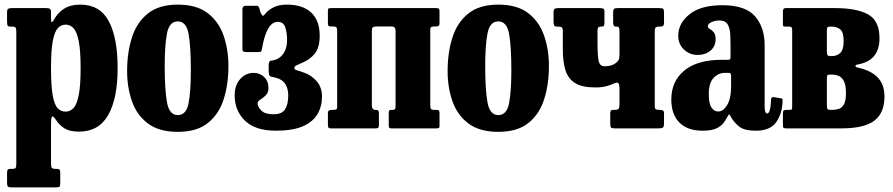

<svg xmlns="http://www.w3.org/2000/svg" viewBox="-20 -555 3860 830"><path d="M10.5 -463V-501Q10.5 -514 15.2 -517Q20 -520 32 -520H180Q191 -520 195.8 -517Q200.5 -514 200.5 -502.5V-475.5Q200.5 -446.5 213.5 -470Q229 -499.5 256.8 -517.2Q284.5 -535 326.5 -535Q412 -535 450.2 -463.5Q488.5 -392 488.5 -260.5Q488.5 -129.5 447.8 -57.8Q407 14 321.5 14Q281.5 14 259 0Q236.5 -14 221 -38Q210.5 -53.5 205.5 -51.5Q200.5 -49.5 200.5 -11V150.5Q200.5 166 204 170.5Q207.5 175 219.5 175H223Q233.5 175 237 178Q240.5 181 240.5 192.5V236.5Q240.5 249.5 237 252.2Q233.5 255 220.5 255H29.5Q17 255 13.8 251Q10.5 247 10.5 235V193Q10.5 182.5 13.2 178.8Q16 175 26.5 175H33.5Q45 175 47.8 170.5Q50.5 166 50.5 150V-417.5Q50.5 -433 46.5 -436.5Q42.5 -440 35.5 -440H23Q15.5 -440 13 -444.2Q10.5 -448.5 10.5 -463ZM200.5 -260.5Q200.5 -183.5 207.8 -143Q215 -102.5 229 -87.5Q243 -72.5 263.5 -72.5Q283 -72.5 297.5 -87.5Q312 -102.5 320.2 -143Q328.5 -183.5 328.5 -260.5Q328.5 -337.5 320.2 -378Q312 -418.5 297.5 -433.5Q283 -448.5 263.5 -448.5Q244.5 -448.5 230.2 -433.5Q216 -418.5 208.2 -378Q200.5 -337.5 200.5 -260.5Z M529.5 -247.5Q529.5 -327.5 550.2 -392.8Q571 -458 619 -496.5Q667 -535 748.5 -535Q830.5 -535 878.2 -498Q926 -461 946.8 -400.5Q967.5 -340 967.5 -270Q967.5 -190 946.8 -125.5Q926 -61 878.2 -23Q830.5 15 748.5 15Q667 15 619 -21.5Q571 -58 550.2 -117.8Q529.5 -177.5 529.5 -247.5ZM692 -270Q692 -166 702 -111.8Q712 -57.5 748.5 -57.5Q785.5 -57.5 795.2 -109.2Q805 -161 805 -250Q805 -354.5 795.2 -408.5Q785.5 -462.5 748.5 -462.5Q712 -462.5 702 -411Q692 -359.5 692 -270Z M994.5 -142.5Q994.5 -187.5 1018.8 -213.8Q1043 -240 1076 -240Q1103.5 -240 1122 -222Q1140.5 -204 1140.5 -174.5Q1140.5 -154 1128.8 -142.8Q1117 -131.5 1105.2 -124.2Q1093.5 -117 1093.5 -108Q1093.5 -93.5 1109.5 -77.2Q1125.5 -61 1162 -61Q1199 -61 1212.5 -82.5Q1226 -104 1226 -142.5Q1226 -172 1213.8 -191.5Q1201.5 -211 1174 -218.5Q1159.5 -222 1150.5 -224.2Q1141.5 -226.5 1141.5 -248.5V-271.5Q1141.5 -292 1150.8 -292.5Q1160 -293 1174 -298Q1193 -305 1207 -326.2Q1221 -347.5 1221 -383.5Q1221 -411 1213.5 -435.8Q1206 -460.5 1180.5 -460.5Q1132.5 -460.5 1112.5 -344.5Q1111 -336.5 1109.2 -333.2Q1107.5 -330 1098 -330H1044.5Q1035.5 -330 1031.8 -332.5Q1028 -335 1028 -343V-515.5Q1028 -530 1043 -530H1090Q1095 -530 1096.5 -528Q1098 -526 1100.5 -521L1106 -502Q1112 -489 1115.5 -487.2Q1119 -485.5 1125.5 -494Q1139 -511.5 1162.2 -523.2Q1185.5 -535 1220.5 -535Q1288.5 -535 1325.2 -500.8Q1362 -466.5 1362 -401Q1362 -350 1341.5 -324.2Q1321 -298.5 1290.5 -285.5Q1269 -276 1260.8 -272.2Q1252.5 -268.5 1252.5 -260Q1252.5 -254 1264.8 -250.8Q1277 -247.5 1292.5 -241.5Q1323.5 -232 1347.8 -205.2Q1372 -178.5 1372 -137.5Q1372 -95 1352.5 -61.8Q1333 -28.5 1289.5 -9.2Q1246 10 1173 10Q1083 10 1038.8 -33.5Q994.5 -77 994.5 -142.5Z M1587.5 -100.5Q1587.5 -80 1602.5 -80H1603.5Q1612 -80 1615 -77Q1618 -74 1618 -63V-15Q1618 -6 1615.2 -3Q1612.5 0 1604 0H1411.5Q1402.5 0 1400 -3.2Q1397.5 -6.5 1397.5 -16V-64Q1397.5 -74.5 1401.8 -77.2Q1406 -80 1415.5 -80H1420.5Q1430.5 -80 1434 -82.2Q1437.5 -84.5 1437.5 -94V-418Q1437.5 -431 1435 -435.8Q1432.5 -440.5 1419.5 -440.5H1410.5Q1402.5 -440.5 1400 -443.5Q1397.5 -446.5 1397.5 -455.5V-509Q1397.5 -517.5 1401.2 -518.8Q1405 -520 1413 -520H1866Q1875 -520 1877.5 -516.8Q1880 -513.5 1880 -504V-456.5Q1880 -446 1876 -443.2Q1872 -440.5 1862 -440.5H1857Q1847.5 -440.5 1843.8 -438Q1840 -435.5 1840 -426.5V-102.5Q1840 -89.5 1842.5 -84.8Q1845 -80 1858 -80H1867Q1875.5 -80 1877.8 -76.8Q1880 -73.5 1880 -65V-11Q1880 -3 1876.5 -1.5Q1873 0 1864.5 0H1671.5Q1663.5 0 1662 -3.8Q1660.5 -7.5 1660.5 -15.5V-65.5Q1660.5 -74 1662.5 -77Q1664.5 -80 1672 -80H1676Q1685 -80 1687.5 -83.2Q1690 -86.5 1690 -99.5V-420Q1690 -431.5 1685.8 -436Q1681.5 -440.5 1670 -440.5H1608.5Q1596.5 -440.5 1592 -437.2Q1587.5 -434 1587.5 -421Z M1915 -247.5Q1915 -327.5 1935.8 -392.8Q1956.5 -458 2004.5 -496.5Q2052.5 -535 2134 -535Q2216 -535 2263.8 -498Q2311.5 -461 2332.2 -400.5Q2353 -340 2353 -270Q2353 -190 2332.2 -125.5Q2311.5 -61 2263.8 -23Q2216 15 2134 15Q2052.5 15 2004.5 -21.5Q1956.5 -58 1935.8 -117.8Q1915 -177.5 1915 -247.5ZM2077.5 -270Q2077.5 -166 2087.5 -111.8Q2097.5 -57.5 2134 -57.5Q2171 -57.5 2180.8 -109.2Q2190.5 -161 2190.5 -250Q2190.5 -354.5 2180.8 -408.5Q2171 -462.5 2134 -462.5Q2097.5 -462.5 2087.5 -411Q2077.5 -359.5 2077.5 -270Z M2658 -414Q2658 -430 2656 -435Q2654 -440 2645.5 -440H2643Q2635 -440 2632.8 -445Q2630.5 -450 2630.5 -459.5V-499Q2630.5 -512.5 2634 -516.2Q2637.5 -520 2650.5 -520H2830.5Q2842.5 -520 2846.5 -517Q2850.5 -514 2850.5 -501V-457Q2850.5 -446.5 2846.5 -443.2Q2842.5 -440 2831 -440H2828Q2819 -440 2814.8 -436.8Q2810.5 -433.5 2810.5 -417V-97Q2810.5 -86.5 2814.2 -83.2Q2818 -80 2829 -80H2831Q2841 -80 2845.8 -77.5Q2850.5 -75 2850.5 -64V-22Q2850.5 -6.5 2845.2 -3.2Q2840 0 2825.5 0H2638Q2624.5 0 2621.2 -4Q2618 -8 2618 -22V-62Q2618 -72.5 2620.2 -76.2Q2622.5 -80 2632.5 -80H2637Q2651.5 -80 2654.8 -85.5Q2658 -91 2658 -105V-173.5Q2658 -187 2654.2 -194Q2650.5 -201 2636.5 -195Q2620.5 -187.5 2600.8 -182.2Q2581 -177 2553 -177Q2496.5 -177 2466.2 -195.8Q2436 -214.5 2424.5 -251.2Q2413 -288 2413 -342V-420.5Q2413 -432.5 2409 -436.2Q2405 -440 2393.5 -440H2390.5Q2378 -440 2375.5 -445Q2373 -450 2373 -463V-501Q2373 -513 2377.5 -516.5Q2382 -520 2393 -520H2573Q2583 -520 2588 -517.5Q2593 -515 2593 -504V-459Q2593 -447 2590.8 -443.5Q2588.5 -440 2580 -440H2578Q2568.5 -440 2565.8 -436Q2563 -432 2563 -418.5V-372Q2563 -314.5 2568 -291.5Q2573 -268.5 2593 -268.5Q2610 -268.5 2622 -272.2Q2634 -276 2642.5 -283Q2650 -289 2654 -295.2Q2658 -301.5 2658 -321.5Z M2882 -125.5Q2882 -203.5 2938.2 -250Q2994.5 -296.5 3101 -296.5H3125Q3133.5 -296.5 3135.8 -298.5Q3138 -300.5 3138 -309.5V-349.5Q3138 -379.5 3136.8 -406.2Q3135.5 -433 3125.5 -449.8Q3115.5 -466.5 3089 -466.5Q3071 -466.5 3055.5 -459.2Q3040 -452 3040 -442Q3040 -434.5 3048.5 -429.8Q3057 -425 3065.2 -415.8Q3073.5 -406.5 3073.5 -385.5Q3073.5 -354.5 3051.2 -336Q3029 -317.5 2996 -317.5Q2961.5 -317.5 2936.8 -340.8Q2912 -364 2912 -400.5Q2912 -454.5 2961 -493.5Q3010 -532.5 3102.5 -532.5Q3202 -532.5 3243.8 -484.8Q3285.5 -437 3285.5 -359.5V-93.5Q3285.5 -64.5 3296.5 -64.5Q3311 -64.5 3313.5 -126.5Q3314 -136.5 3326 -135L3358 -129.5Q3362.5 -128.5 3362.8 -125.5Q3363 -122.5 3363 -117.5Q3361.5 -63.5 3335.5 -26.8Q3309.5 10 3247.5 10H3247Q3196 10 3173.2 -9.5Q3150.5 -29 3139 -50.5Q3135.5 -59 3132.8 -60.2Q3130 -61.5 3125 -51Q3118.5 -38.5 3108.2 -24.2Q3098 -10 3077 0Q3056 10 3017 10Q2952 10 2917 -25.2Q2882 -60.5 2882 -125.5ZM3044 -148Q3044 -107 3055.8 -90Q3067.5 -73 3084.5 -73Q3106.5 -73 3123.5 -101.2Q3140.5 -129.5 3140.5 -181V-228Q3140.5 -240 3131 -240H3114Q3085.5 -240 3064.8 -218.2Q3044 -196.5 3044 -148Z M3392.5 -440H3375Q3367.5 -440 3366 -442.2Q3364.5 -444.5 3364.5 -452V-507Q3364.5 -520 3376.5 -520H3589.5Q3684 -520 3733 -492.5Q3782 -465 3782 -390Q3782 -292.5 3688.5 -276.5Q3677.5 -274.5 3678 -269.8Q3678.5 -265 3687.5 -263Q3745 -250.5 3774.2 -220.2Q3803.5 -190 3803.5 -137.5Q3803.5 -66.5 3759.5 -33.2Q3715.5 0 3617 0H3380Q3371.5 0 3368 -2Q3364.5 -4 3364.5 -12V-65Q3364.5 -75 3368.2 -77.5Q3372 -80 3381 -80H3393Q3401.5 -80 3403 -83Q3404.5 -86 3404.5 -94V-428Q3404.5 -440 3392.5 -440ZM3554.5 -424V-334.5Q3554.5 -321 3557.2 -316.8Q3560 -312.5 3571 -312.5H3574.5Q3599.5 -312.5 3613.2 -326.8Q3627 -341 3627 -377.5Q3627 -414.5 3613.2 -427.2Q3599.5 -440 3574.5 -440H3568.5Q3559.5 -440 3557 -436.8Q3554.5 -433.5 3554.5 -424ZM3554.5 -211.5V-102.5Q3554.5 -88 3557 -84Q3559.5 -80 3570 -80H3577Q3592 -80 3605.8 -84.2Q3619.5 -88.5 3628.2 -104Q3637 -119.5 3637 -152.5Q3637 -187 3628.2 -204Q3619.5 -221 3605.8 -226.8Q3592 -232.5 3577 -232.5H3568.5Q3558.5 -232.5 3556.5 -229.5Q3554.5 -226.5 3554.5 -211.5Z"/></svg>

Font: Besley* Condensed
Style: Bold
Weight: 700
Width: 3
Designer: Owen Earl
Foundry: indestructible type*
Version: Version 3.000; ttfautohint (v1.8.3)